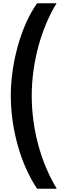

<svg xmlns="http://www.w3.org/2000/svg" viewBox="-20 -793 395 1174"><path d="M46 -210C46 -13 102 205 207 361H327C228 197 174 -6 174 -209C174 -413 234 -625 326 -773H207C107 -634 46 -403 46 -210Z"/></svg>

Font: Noto Sans Telugu SemiCondensed
Style: Bold
Weight: 700
Width: 4
Designer: Jelle Bosma - Monotype Design Team
Foundry: Monotype Imaging Inc.
Version: Version 2.005